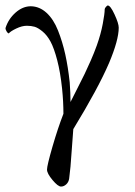

<svg xmlns="http://www.w3.org/2000/svg" viewBox="-20 -456 492 702"><path d="M0 -353Q10.3 -386.2 36.6 -409.7Q63 -433.1 92.8 -433.1Q124.5 -432.6 150.1 -409.2Q175.8 -385.7 192.1 -344.5Q208.5 -303.2 218.8 -256.6Q229 -210 234.9 -154.8Q237.8 -115.2 237.8 -83Q246.6 -100.6 263.4 -133.8Q280.3 -167 289.6 -186Q298.8 -205.1 311.5 -233.9Q324.2 -262.7 334 -290Q348.6 -331.1 355.7 -368.7Q362.8 -406.2 362.8 -421.9Q362.8 -425.8 367.4 -430.9Q372.1 -436 374 -436Q383.8 -436 398.9 -403.1Q414.1 -370.1 414.1 -355Q414.1 -309.6 378.9 -226.1Q339.4 -133.8 248 16.1Q247.1 21 242.4 91.8Q237.8 162.6 232.9 196.8Q231 210 222.2 218Q213.4 226.1 203.1 226.1Q191.9 226.1 171.9 202.1Q151.9 178.2 151.9 164.1Q151.9 149.4 171.6 81.1Q191.4 12.7 211.9 -40Q211.9 -84 207 -131.8Q200.7 -191.9 189.2 -235.8Q177.7 -279.8 165 -303.5Q152.3 -327.1 135.7 -340.8Q119.1 -354.5 106.4 -358.2Q93.8 -361.8 78.1 -361.8Q60.5 -361.8 39.6 -351.8Q18.6 -341.8 12.2 -334Q8.3 -334 4.2 -341.1Q0 -348.1 0 -353Z"/></svg>

Font: Crimson
Style: Roman
Weight: 400
Version: Version 0.8